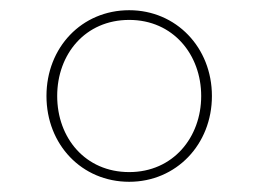

<svg xmlns="http://www.w3.org/2000/svg" viewBox="-20 -730 506 376"><path d="M233 -374C325 -374 395 -447 395 -542C395 -637 325 -710 233 -710C140 -710 71 -637 71 -542C71 -447 140 -374 233 -374ZM233 -393C147 -393 92 -460 92 -542C92 -624 147 -691 233 -691C319 -691 374 -623 374 -542C374 -461 319 -393 233 -393Z"/></svg>

Font: IBM Plex Devanagari Thin
Style: Regular
Weight: 100
Designer: Mike Abbink, Paul van der Laan, Pieter van Rosmalen, Erin McLaughlin
Foundry: Bold Monday
Version: Version 1.0